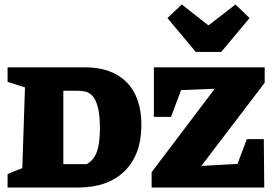

<svg xmlns="http://www.w3.org/2000/svg" viewBox="-20 -841 1250 861"><path d="M362 -539Q482 -539 548 -472Q614 -405 614 -281Q614 -148 539 -74Q464 0 329 0H14V-60Q27 -66 41 -72Q55 -78 80 -87L92 -449L14 -474V-539ZM369 -105Q400 -122 414 -159.5Q428 -197 428 -265Q428 -325 419 -359.5Q410 -394 395.5 -410Q381 -426 364 -430Q347 -434 331 -434H264V-105ZM660 0V-69L943 -443L792 -437L747 -317H670V-539H1167V-470L883 -97L1045 -106L1087 -217H1163L1165 0ZM858 -608 731 -760 795 -821 915 -727 1036 -821 1099 -760 972 -608Z"/></svg>

Font: Piazzolla SC ExtraBold
Style: Regular
Weight: 800
Designer: Juan Pablo del Peral
Foundry: Huerta Tipografica
Version: Version 1.330